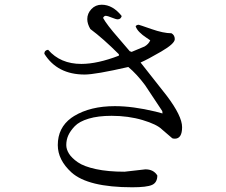

<svg xmlns="http://www.w3.org/2000/svg" viewBox="-20 -761 960 814"><path d="M721 -595Q721 -576 663.5 -542.5Q606 -509 576 -496L687 -355Q752 -269 752 -222Q752 -173 721 -173Q712 -173 709 -176L667 -212Q645 -234 584.5 -252Q524 -270 453 -270Q396 -270 356 -258Q316 -246 297 -226Q278 -206 269.5 -187Q261 -168 261 -146Q261 -128 272.5 -109.5Q284 -91 310 -73Q336 -55 387 -44Q438 -33 508 -33L596 -43H597Q631 -43 647 -17Q647 13 624.5 23Q602 33 541 33Q353 33 283 -30Q225 -83 225 -146Q225 -219 282 -261L294 -269Q363 -311 467 -311Q543 -311 639 -288L669 -280L668 -290L595 -400Q560 -447 524 -477Q384 -445 339 -445Q223 -445 168 -533Q168 -548 184 -550Q236 -490 325 -490Q393 -490 484 -525V-531Q418 -597 363 -638Q350 -660 350 -680Q350 -704 367.5 -722.5Q385 -741 411 -741Q458 -741 496 -693Q492 -679 479 -679Q472 -679 453.5 -686.5Q435 -694 429 -694Q421 -694 417 -685Q432 -657 482 -600L530 -544L538 -541L593 -564Q610 -574 617 -590Q615 -592 599.5 -602Q584 -612 571.5 -624.5Q559 -637 555 -650Q560 -656 568 -656Q570 -656 621.5 -638Q673 -620 707 -620Q721 -612 721 -595Z"/></svg>

Font: cwTeXMing
Style: Medium
Weight: 500
Version: Version 1.17